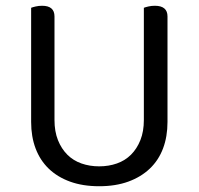

<svg xmlns="http://www.w3.org/2000/svg" viewBox="-20 -633 689 666"><path d="M561 -210Q561 -159 545.5 -118Q530 -77 499.5 -48Q469 -19 425 -3Q381 13 324 13Q267 13 223 -3Q179 -19 149 -48Q119 -77 103.5 -118Q88 -159 88 -210V-606Q93 -608 103.5 -610.5Q114 -613 126 -613Q169 -613 169 -576V-217Q169 -177 181 -147Q193 -117 213.5 -96.5Q234 -76 262.5 -66Q291 -56 324 -56Q357 -56 385.5 -66Q414 -76 434.5 -96.5Q455 -117 467 -147Q479 -177 479 -217V-606Q484 -608 494.5 -610.5Q505 -613 517 -613Q561 -613 561 -576V-210Z"/></svg>

Font: Baloo Da 2
Style: Regular
Weight: 400
Designer: Noopur Datye, Sulekha Rajkumar and Ek Type
Foundry: Ek Type
Version: Version 1.640;hotconv 1.0.111;makeotfexe 2.5.65597; ttfautoh